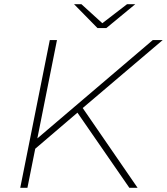

<svg xmlns="http://www.w3.org/2000/svg" viewBox="-20 -890 791 910"><path d="M76 0 216 -700H250L157 -234L704 -700H751L372 -378L632 0H593L347 -356L147 -185L110 0ZM442 -757 331 -870H366L465 -780L582 -870H621L484 -757Z"/></svg>

Font: Montserrat Thin ExtraLight
Style: Italic
Weight: 250
Italic angle: -11.3°
Version: Version 9.000